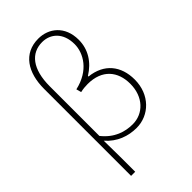

<svg xmlns="http://www.w3.org/2000/svg" viewBox="-297 -897 1186 1186"><g transform="rotate(-45 296.0 -304.5)"><path d="M100 198H136C136 103 136 18 134 -75C189 -12 262 13 334 13C444 13 537 -75 537 -207C537 -326 471 -409 348 -422V-427C422 -473 466 -541 466 -625C466 -746 384 -807 294 -807C164 -807 100 -704 100 -562ZM333 -20C267 -20 195 -41 136 -115C136 -261 136 -403 136 -548C136 -700 199 -775 296 -775C367 -775 429 -725 429 -624C429 -546 374 -449 239 -419L248 -386C269 -391 291 -393 311 -393C438 -393 499 -315 499 -208C499 -93 425 -20 333 -20Z"/></g></svg>

Font: Noto Sans CJK SC Thin
Style: Regular
Weight: 100
Designer: Ryoko NISHIZUKA 西塚涼子 (kana, bopomofo & ideographs); Paul D. Hunt (Latin, Greek & Cyrillic); Sandoll Communications 산돌커뮤니
Foundry: Adobe
Version: Version 2.004;hotconv 1.0.118;makeotfexe 2.5.65603